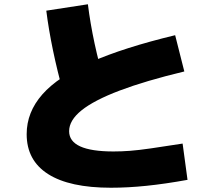

<svg xmlns="http://www.w3.org/2000/svg" viewBox="-20 -810 1040 900"><path d="M500 70Q306 70 205.5 6Q105 -58 105 -181Q105 -284 178.5 -367.5Q252 -451 406 -519Q560 -587 801 -645L844 -475Q661 -431 541 -385.5Q421 -340 362.5 -293Q304 -246 304 -195Q304 -100 512 -100Q549 -100 589 -103Q629 -106 687.5 -114.5Q746 -123 836 -137L859 33Q754 52 666.5 61Q579 70 500 70ZM277 -375Q249 -475 228.5 -573.5Q208 -672 197 -760L392 -790Q403 -701 423.5 -605.5Q444 -510 472 -420Z"/></svg>

Font: M PLUS 2 Black
Style: Regular
Weight: 900
Designer: Coji Morishita
Foundry: UNDERFOREST DESIGN
Version: Version 1.001